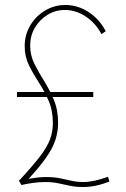

<svg xmlns="http://www.w3.org/2000/svg" viewBox="-20 -735 507 770"><path d="M48 -366H354V-346H48ZM56 -10Q110 -68 139.5 -106.5Q169 -145 180.5 -176Q192 -207 192 -241Q192 -292 175 -331Q158 -370 135.5 -404.5Q113 -439 96 -473.5Q79 -508 79 -550Q79 -595 101 -632.5Q123 -670 160.5 -692.5Q198 -715 242 -715Q292 -715 335.5 -686.5Q379 -658 404 -610L387 -598Q363 -643 323.5 -669Q284 -695 240 -695Q202 -695 170.5 -675.5Q139 -656 120 -624Q101 -592 101 -552Q101 -513 118 -479Q135 -445 157 -410Q179 -375 196 -334.5Q213 -294 213 -242Q213 -207 202 -173.5Q191 -140 165 -103Q139 -66 95 -18Q112 -21 130 -23Q148 -25 166 -25Q197 -25 221 -20Q245 -15 267 -10Q289 -5 314 -5Q335 -5 358.5 -10Q382 -15 413 -26L419 -7Q391 4 365 9.5Q339 15 313 15Q284 15 260.5 10Q237 5 213.5 0Q190 -5 160 -5Q138 -5 112.5 -1.5Q87 2 66 7Z"/></svg>

Font: Raleway Thin
Style: Regular
Weight: 100
Designer: Matt McInerney, Pablo Impallari, Rodrigo Fuenzalida
Foundry: Matt McInerney, Pablo Impallari, Rodrigo Fuenzalida
Version: Version 4.026